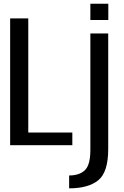

<svg xmlns="http://www.w3.org/2000/svg" viewBox="-20 -773 658 1022"><path d="M34 0H365V-67.5H130.5V-675H34ZM348 229.5Q450 229.5 503 186.5Q556 143.5 556 21V-595H461V25.5Q461 105 431.8 133Q402.5 161 348 161ZM461 -753V-666.5H556.5V-753Z"/></svg>

Font: Anybody SemiCondensed
Style: Regular
Weight: 400
Width: 4
Version: Version 1.113;gftools[0.9.25]